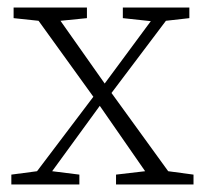

<svg xmlns="http://www.w3.org/2000/svg" viewBox="-20 -488 542 508"><path d="M425 -35 492 -26V0H287V-26L364 -35L244 -208L118 -35L190 -26V0H10V-26L78 -35L227 -232L82 -433L16 -440V-468H210V-440L140 -433L257 -267L379 -432L305 -440V-468H481V-440L419 -433L275 -242Z"/></svg>

Font: TypoPRO Source Serif Pro
Style: Regular
Weight: 300
Designer: Frank Grießhammer
Foundry: Adobe Systems Incorporated
Version: Version 1.017;PS (version unavailable);hotconv 1.0.79;makeot